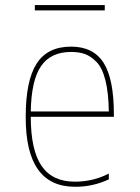

<svg xmlns="http://www.w3.org/2000/svg" viewBox="-20 -710 540 740"><path d="M253.9 -530.3Q339.8 -530.3 379.4 -467.8Q418.9 -405.3 418.9 -269.5V-259.8H98.6Q98.6 -131.8 140.1 -70.8Q181.6 -9.8 268.6 -9.8Q338.9 -9.8 399.4 -41V-18.6Q335.9 10.7 268.6 9.8Q78.1 9.8 79.1 -259.8Q79.1 -399.4 121.1 -464.8Q163.1 -530.3 253.9 -530.3ZM114.3 -669.9V-690.4H383.8V-669.9ZM98.6 -280.3H399.4Q398.4 -352.5 386.2 -400.9Q374 -449.2 351.6 -471.7Q329.1 -494.1 306.6 -502Q284.2 -509.8 253.9 -509.8Q175.8 -509.8 138.2 -455.1Q100.6 -400.4 98.6 -280.3Z"/></svg>

Font: Mgen+ 1m thin
Style: Regular
Weight: 100
Designer: [Source Han Sans]
Ryoko NISHIZUKA  (kana & ideographs); Paul D. Hunt (Latin, Greek & Cyrillic); Wenlong ZHANG  (bopomofo
Version: Version 1.059.20150602